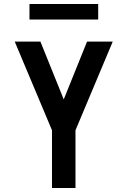

<svg xmlns="http://www.w3.org/2000/svg" viewBox="-20 -944 640 964"><path d="M241 0V-290L54 -735H183L300 -445L417 -735H546L359 -290V0ZM128 -846V-924H473V-846Z"/></svg>

Font: Iosevka Aile
Style: Bold
Weight: 700
Designer: Belleve Invis
Foundry: Belleve Invis
Version: Version 28.0.1; ttfautohint (v1.8.4)